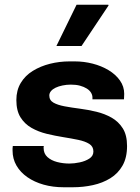

<svg xmlns="http://www.w3.org/2000/svg" viewBox="-20 -780 592 810"><path d="M249 10Q203 10 164 -1Q125 -12 95.5 -32.5Q66 -53 49.5 -81.5Q33 -110 33 -145Q33 -150 33 -154Q33 -158 34 -164H165Q164 -162 164 -160Q164 -158 164 -156Q164 -132 180 -117.5Q196 -103 221 -96.5Q246 -90 273 -90Q293 -90 316.5 -95Q340 -100 357 -111Q374 -122 374 -141Q374 -162 356.5 -173Q339 -184 310 -190Q281 -196 246.5 -201.5Q212 -207 177 -215.5Q142 -224 113 -240.5Q84 -257 66.5 -285Q49 -313 49 -358Q49 -399 67.5 -430Q86 -461 118.5 -481Q151 -501 191 -511Q231 -521 273 -521H296Q334 -521 371 -511.5Q408 -502 438 -484Q468 -466 486 -440.5Q504 -415 504 -384Q504 -378 503.5 -371.5Q503 -365 503 -361H370V-369Q370 -379 364 -389Q358 -399 346 -406.5Q334 -414 317.5 -418.5Q301 -423 279 -423Q261 -423 244 -419.5Q227 -416 214.5 -410Q202 -404 195 -395.5Q188 -387 188 -377Q188 -357 205.5 -347Q223 -337 252.5 -331.5Q282 -326 317 -321.5Q352 -317 387 -308.5Q422 -300 451 -283.5Q480 -267 498 -238.5Q516 -210 516 -164Q516 -115 497 -81.5Q478 -48 445.5 -28Q413 -8 372 1Q331 10 287 10ZM218 -586 303 -760H437L438 -757L324 -586Z"/></svg>

Font: Chivo Medium
Style: Bold
Weight: 700
Version: Version 2.002